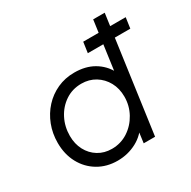

<svg xmlns="http://www.w3.org/2000/svg" viewBox="-169 -920 1089 1096"><g transform="rotate(-30 375.0 -372.5)"><path d="M460 -605 470 -675H750L740 -605ZM55 -247Q55 -309 76 -363.5Q97 -418 135 -459.5Q173 -501 224.5 -524.5Q276 -548 337 -548Q411 -548 464 -517Q517 -486 546 -432L536 -416L583 -757H659L554 0H479L495 -120L517 -108Q486 -50 428 -19Q370 12 302 12Q230 12 174 -21.5Q118 -55 86.5 -113.5Q55 -172 55 -247ZM517 -286Q517 -340 494 -382Q471 -424 431 -448.5Q391 -473 340 -473Q281 -473 234.5 -442Q188 -411 161.5 -359.5Q135 -308 135 -247Q135 -194 157 -152.5Q179 -111 218 -87Q257 -63 307 -63Q366 -63 413.5 -94Q461 -125 489 -176Q517 -227 517 -286Z"/></g></svg>

Font: Kosmopol Plus Jakarta Sans Italic It
Style: Regular
Weight: 400
Italic angle: -8.04999°
Designer: Gumpita Rahayu
Foundry: Tokotype
Version: Version 2.006